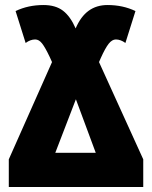

<svg xmlns="http://www.w3.org/2000/svg" viewBox="-20 -744 605 764"><path d="M15 -110 187 -497 178 -517Q160 -555 147.5 -571Q135 -587 120 -587Q101 -587 82 -573L42 -700Q92 -724 153 -724Q201 -724 230.5 -701.5Q260 -679 281 -631Q301 -678 332.5 -701Q364 -724 408 -724Q469 -724 519 -700L479 -573Q460 -587 441 -587Q426 -587 412.5 -570Q399 -553 381 -513L374 -497L550 -110V0H15ZM361 -136 282 -349 200 -136Z"/></svg>

Font: Noto Sans UI CondBlack
Style: Regular
Weight: 900
Width: 3
Designer: Monotype Design Team
Foundry: Monotype Imaging Inc.
Version: Version 1.001